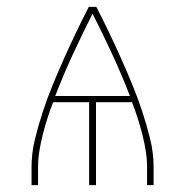

<svg xmlns="http://www.w3.org/2000/svg" viewBox="-20 -540 540 560"><path d="M72 0V-52Q72 -94 82 -134.5Q92 -175 105 -214.5Q118 -254 134 -293Q150 -332 167 -370Q184 -408 202 -445.5Q220 -483 239 -520H261Q280 -483 298 -445.5Q316 -408 333 -370Q350 -332 366 -293Q382 -254 395 -214.5Q408 -175 418 -134.5Q428 -94 428 -52V0H409V-52Q409 -76 405 -100.5Q401 -125 395 -148.5Q389 -172 381.5 -195.5Q374 -219 365 -242H260V0H240V-242H135Q126 -219 118.5 -195.5Q111 -172 105 -148.5Q99 -125 95 -100.5Q91 -76 91 -52V0ZM141 -260H359Q335 -322 307.5 -381.5Q280 -441 250 -500Q220 -441 192.5 -381.5Q165 -322 141 -260Z"/></svg>

Font: Iosevka Term Curly Thin
Style: Regular
Weight: 100
Designer: Belleve Invis
Foundry: Belleve Invis
Version: Version 32.3.0